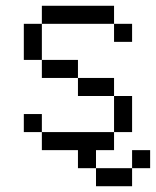

<svg xmlns="http://www.w3.org/2000/svg" viewBox="-20 -520 540 665"><path d="M375 -437.5H125V-500H375ZM62.5 -125H125V-62.5H62.5ZM62.5 -437.5H125V-312.5H62.5ZM125 -62.5H375V0H312.5V62.5H250V0H125ZM125 -312.5H250V-250H125ZM250 -250H375V-187.5H250ZM312.5 62.5H437.5V125H312.5ZM375 -187.5H437.5V-62.5H375ZM375 -437.5H437.5V-375H375ZM437.5 0H500V62.5H437.5Z"/></svg>

Font: ChillBitmapSE 16px
Style: Regular
Weight: 400
Designer: Designed by Warren2060
Foundry: ChillType
Version: Version 1.000